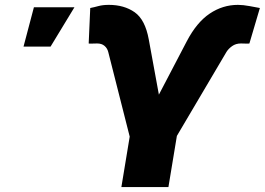

<svg xmlns="http://www.w3.org/2000/svg" viewBox="-20 -757 1072 777"><path d="M471.2 0 504.9 -204.1 418 -546.9Q414.1 -562 402.8 -571.5Q391.6 -581.1 373 -581.1Q365.2 -581.1 352.5 -580.6Q339.8 -580.1 338.9 -581.1L345.2 -724.6Q360.4 -727.5 378.2 -732.4Q396 -737.3 420.4 -737.3Q482.4 -737.3 524.9 -707.5Q567.4 -677.7 582 -597.7L623 -374L735.8 -589.8Q775.9 -666.5 828.6 -701.9Q881.3 -737.3 942.9 -737.3Q963.4 -737.3 989.7 -732.4Q1016.1 -727.5 1031.7 -724.6L989.3 -581.1Q987.3 -580.1 974.4 -580.6Q961.4 -581.1 955.1 -581.1Q934.1 -581.1 919.2 -570.3Q904.3 -559.6 896.5 -546.9L695.8 -207L661.6 0ZM75.2 -568.4 117.2 -727.5H281.2L184.6 -568.4Z"/></svg>

Font: Inter 17pt Black
Style: Italic
Weight: 900
Italic angle: -9.3988°
Version: Version 4.001;git-66647c0bb